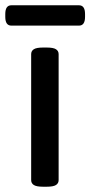

<svg xmlns="http://www.w3.org/2000/svg" viewBox="-25 -705 342 727"><path d="M138 2Q113 2 103 -4.5Q93 -11 93 -23V-500Q93 -512 103 -518.5Q113 -525 138 -525H152Q177 -525 187 -518.5Q197 -512 197 -500V-23Q197 -11 187 -4.5Q177 2 152 2ZM18 -608Q-5 -608 -5 -641V-652Q-5 -685 18 -685H274Q297 -685 297 -652V-641Q297 -608 274 -608Z"/></svg>

Font: Asap Expanded Medium
Style: Regular
Weight: 500
Width: 7
Designer: Pablo Cosgaya
Foundry: Omnibus-Type
Version: Version 3.001